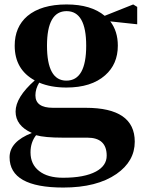

<svg xmlns="http://www.w3.org/2000/svg" viewBox="-20 -583 651 862"><path d="M367 -378Q367 -533 279 -533Q191 -533 191 -378Q191 -221 278 -221Q367 -221 367 -378ZM261 35Q181 35 142 24Q117 56 117 101Q117 155 156 185Q194 215 263 215Q359 215 411 187Q459 161 459 116Q459 35 372 35ZM596 -474 475 -487Q509 -443 509 -378Q509 -295 452 -245Q390 -190 278 -190Q208 -190 156 -212Q139 -184 139 -155Q139 -99 218 -99H365Q585 -99 585 53Q585 141 503 198Q415 259 264 259Q23 259 23 123Q23 53 123 14Q50 -19 50 -82Q50 -146 136 -222Q46 -271 46 -378Q46 -462 103 -511Q165 -563 279 -563Q389 -563 450 -512L578 -563L596 -552Z"/></svg>

Font: Source Han Serif CN Heavy
Style: Regular
Weight: 900
Designer: Ryoko NISHIZUKA  (kana & ideographs); Frank Grießhammer (Latin, Greek & Cyrillic); Wenlong ZHANG  (bopomofo); Sandoll Co
Foundry: Adobe Systems Incorporated
Version: Version 1.000;PS 1;hotconv 16.6.53;makeotf.lib2.5.65590